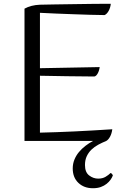

<svg xmlns="http://www.w3.org/2000/svg" viewBox="-20 -741 668 1019"><path d="M544 7Q522 16 501.5 27Q481 38 465.5 53Q450 68 440.5 88Q431 108 431 135Q431 173 453 190Q475 207 501 207Q524 207 540 197.5Q556 188 567 177Q575 180 579 190Q575 201 567 212.5Q559 224 546 234.5Q533 245 515 251.5Q497 258 473 258Q426 258 396 229.5Q366 201 366 153Q366 128 375 106Q384 84 399 66Q414 48 433.5 33Q453 18 474 7H110V-695Q144 -714 192 -716Q221 -717 269.5 -717.5Q318 -718 372.5 -719Q427 -720 479.5 -720.5Q532 -721 568 -721Q566 -700 556.5 -683Q547 -666 535 -661Q501 -661 458 -662.5Q415 -664 369 -665.5Q323 -667 277 -669Q231 -671 192 -673V-379L509 -385Q507 -367 499 -352Q491 -337 481 -335Q408 -336 336 -336.5Q264 -337 192 -339V-37Q280 -39 375 -43.5Q470 -48 576 -55Q573 -32 564 -15.5Q555 1 544 7Z"/></svg>

Font: Gotu
Style: Regular
Weight: 400
Designer: Sarang Kulkarni & Kailash Malviya
Foundry: Ek Type
Version: Version 2.320;hotconv 1.0.109;makeotfexe 2.5.65596; ttfautoh